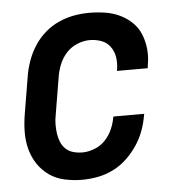

<svg xmlns="http://www.w3.org/2000/svg" viewBox="-44 -570 588 621"><g transform="rotate(-5 250.0 -260.0)"><path d="M199 8Q170 8 142 2Q114 -4 92 -19.5Q70 -35 55 -57.5Q40 -80 33 -107Q26 -134 26.5 -163Q27 -192 32 -221L52 -341Q56 -366 65 -391Q74 -416 88.5 -438.5Q103 -461 123.5 -479Q144 -497 168.5 -508Q193 -519 218 -523.5Q243 -528 268 -528Q294 -528 319.5 -524Q345 -520 367 -509.5Q389 -499 406.5 -482Q424 -465 433 -442.5Q442 -420 444.5 -394.5Q447 -369 442 -343L441 -333H341L342 -339Q345 -359 342 -378Q339 -397 328 -412Q317 -427 299 -433.5Q281 -440 262 -440Q241 -440 220 -431Q199 -422 184.5 -405.5Q170 -389 162 -368.5Q154 -348 151 -327L131 -207Q128 -192 128 -177Q128 -162 130 -147.5Q132 -133 137.5 -120Q143 -107 153 -97.5Q163 -88 177.5 -84Q192 -80 207 -80Q226 -80 246.5 -88Q267 -96 281.5 -111.5Q296 -127 304.5 -146.5Q313 -166 316 -185L317 -187H417L416 -184Q412 -159 403 -134Q394 -109 379 -86.5Q364 -64 344 -45Q324 -26 300 -14Q276 -2 250 3Q224 8 199 8Z"/></g></svg>

Font: Iosevka Term Curly SmBd Obl
Style: Regular
Weight: 600
Italic angle: -9°
Designer: Belleve Invis
Foundry: Belleve Invis
Version: Version 32.3.0